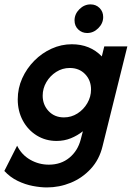

<svg xmlns="http://www.w3.org/2000/svg" viewBox="-55 -626 595 866"><path d="M156.2 219.4Q127.8 219.4 93.1 212.8Q58.3 206.2 24.7 189.9Q-9 173.6 -35.4 145.1L22.2 31.2Q42.4 72.2 81.2 94.4Q120.1 116.7 165.3 116.7Q220.1 116.7 258 85.4Q295.8 54.2 309 3.5L318.8 -34Q294.4 -14.6 264.6 -2.4Q234.7 9.7 200 9.7Q150.7 9.7 110.8 -14.9Q70.8 -39.6 47.9 -82.3Q25 -125 25 -177.8Q25 -227.8 45.1 -272.6Q65.3 -317.4 99.7 -352.1Q134 -386.8 177.8 -406.6Q221.5 -426.4 268.8 -426.4Q351.4 -426.4 404.2 -371.5L415.3 -416.7H519.4L407.6 33.3Q393.1 93.8 354.5 135.4Q316 177.1 264.2 198.3Q212.5 219.4 156.2 219.4ZM233.3 -96.5Q266.7 -96.5 294.4 -114.2Q322.2 -131.9 338.9 -160.8Q355.6 -189.6 355.6 -222.2Q355.6 -263.9 328.8 -291.7Q302.1 -319.4 259.7 -319.4Q226.4 -319.4 198.6 -301.7Q170.8 -284 154.2 -255.6Q137.5 -227.1 137.5 -194.4Q137.5 -153.5 164.2 -125Q191 -96.5 233.3 -96.5ZM338.2 -477.1Q314.6 -477.1 297.9 -493.1Q281.2 -509 281.2 -534Q281.2 -562.5 303.1 -584.4Q325 -606.2 353.5 -606.2Q377.8 -606.2 394.1 -589.9Q410.4 -573.6 410.4 -549.3Q410.4 -520.8 388.5 -499Q366.7 -477.1 338.2 -477.1Z"/></svg>

Font: Afacad
Style: Bold Italic
Weight: 700
Italic angle: -14°
Designer: Kristian Moeller
Foundry: Dicotype
Version: Version 1.000; ttfautohint (v1.8.4.7-5d5b)